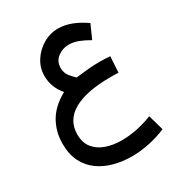

<svg xmlns="http://www.w3.org/2000/svg" viewBox="-198 -642 1025 1107"><g transform="rotate(-30 314.5 -89.0)"><path d="M535.6 -225.6 529.3 -119.6Q510.7 -120.6 499.3 -120.6Q487.8 -120.6 476.6 -120.6Q314.9 -120.6 230.2 -72.3Q145.5 -23.9 145.5 70.8Q145.5 127 174.3 161.6Q203.1 196.3 249.8 212.2Q296.4 228 350.1 228Q405.8 228 458.7 216.3Q511.7 204.6 557.1 186.5L586.4 289.6Q533.7 312 474.1 324.7Q414.6 337.4 356 337.4Q294.9 337.4 239 322.5Q183.1 307.6 139.4 276.4Q95.7 245.1 70.3 195.1Q44.9 145 44.9 74.7Q44.9 -3.9 81.8 -69.1Q118.7 -134.3 201.7 -180.2Q149.9 -239.7 149.9 -316.4Q149.9 -369.6 178.5 -414.6Q207 -459.5 253.7 -487.1Q300.3 -514.6 354 -514.6Q397.5 -514.6 441.9 -497.6Q486.3 -480.5 532.2 -448.7L491.7 -357.9Q456.5 -378.4 424.6 -390.9Q392.6 -403.3 360.8 -403.3Q319.3 -403.3 286.6 -378.2Q253.9 -353 253.9 -309.6Q253.9 -276.4 272 -253.7Q290 -231 306.6 -216.3Q354.5 -222.2 391.1 -225.3Q427.7 -228.5 465.3 -228.5Q483.9 -228.5 498.5 -227.8Q513.2 -227.1 535.6 -225.6Z"/></g></svg>

Font: Vazirmatn RD FD Medium
Style: Regular
Weight: 500
Designer: Saber Rastikerdar
Foundry: Saber Rastikerdar
Version: Version 33.003